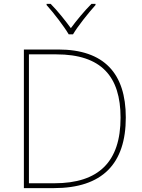

<svg xmlns="http://www.w3.org/2000/svg" viewBox="-20 -1020 732 989"><path d="M334 -843H356C380 -884 435 -953 472 -994V-1000H451C414 -963 373 -913 345 -875C317 -913 278 -963 241 -1000H220V-994C257 -953 310 -884 334 -843ZM628 -415C628 -642 516 -765 280 -765H103V-51H257C507 -51 628 -176 628 -415ZM601 -414C601 -187 489 -76 260 -76H129V-740H270C502 -740 601 -626 601 -414Z"/></svg>

Font: Noto Sans Tamil UI Thin
Style: Regular
Weight: 100
Designer: Jelle Bosma - Monotype Design Team
Foundry: Monotype Imaging Inc.
Version: Version 2.004